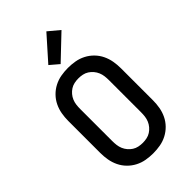

<svg xmlns="http://www.w3.org/2000/svg" viewBox="-277 -1005 1103 1103"><g transform="rotate(-45 275.0 -453.0)"><path d="M275 12Q246 12 217.5 7Q189 2 163 -11.5Q137 -25 116.5 -46Q96 -67 83.5 -93Q71 -119 66 -147.5Q61 -176 61 -205V-465Q61 -494 66 -522.5Q71 -551 83.5 -577Q96 -603 116.5 -624Q137 -645 163 -658.5Q189 -672 217.5 -677Q246 -682 275 -682Q304 -682 332.5 -677Q361 -672 387 -658.5Q413 -645 433.5 -624Q454 -603 466.5 -577Q479 -551 484 -522.5Q489 -494 489 -465V-205Q489 -176 484 -147.5Q479 -119 466.5 -93Q454 -67 433.5 -46Q413 -25 387 -11.5Q361 2 332.5 7Q304 12 275 12ZM275 -73Q292 -73 308.5 -76.5Q325 -80 339 -89Q353 -98 364 -111Q375 -124 381.5 -139.5Q388 -155 390 -171.5Q392 -188 392 -205V-465Q392 -482 390 -498.5Q388 -515 381.5 -530.5Q375 -546 364 -559Q353 -572 339 -581Q325 -590 308.5 -593.5Q292 -597 275 -597Q258 -597 241.5 -593.5Q225 -590 211 -581Q197 -572 186 -559Q175 -546 168.5 -530.5Q162 -515 160 -498.5Q158 -482 158 -465V-205Q158 -188 160 -171.5Q162 -155 168.5 -139.5Q175 -124 186 -111Q197 -98 211 -89Q225 -80 241.5 -76.5Q258 -73 275 -73ZM261 -727 207 -773 336 -918 403 -862Z"/></g></svg>

Font: Lode Dark Term
Style: Bold
Weight: 700
Monospace: yes
Designer: Belleve Invis
Foundry: Belleve Invis
Version: Version 29.2.0